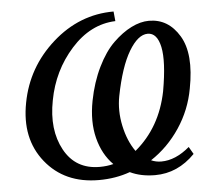

<svg xmlns="http://www.w3.org/2000/svg" viewBox="-51 -741 864 810"><g transform="rotate(-5 381.0 -335.5)"><path d="M344 -39Q375 -39 402 -46Q357 -91 339 -161.5Q321 -232 338 -320Q353 -397 383.5 -459.5Q414 -522 452 -559Q490 -596 529 -615.5Q568 -635 604 -635Q686 -635 732.5 -557.5Q779 -480 751 -335Q735 -246 685 -171Q635 -96 562 -48Q582 -39 605 -39Q665 -39 725 -90L743 -59Q670 16 574 16Q514 16 468 -6Q407 16 336 16Q191 16 110 -85Q29 -186 58 -336Q86 -484 200 -585.5Q314 -687 459 -687L463 -646Q357 -642 275.5 -551Q194 -460 171 -336Q147 -213 194.5 -126Q242 -39 344 -39ZM638 -334Q660 -459 647 -520Q634 -581 594 -581Q553 -581 514.5 -516.5Q476 -452 452 -330Q440 -268 454 -203Q468 -138 500 -93Q608 -183 638 -334Z"/></g></svg>

Font: Veleka
Style: Italic
Weight: 400
Italic angle: -12°
Designer: Stefan Peev, Context Ltd, 2016; SIL International, 1997-2014.
Foundry: Stefan Peev, Context Ltd, 2016
Version: Version 1.000